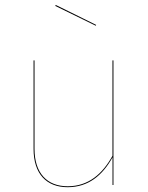

<svg xmlns="http://www.w3.org/2000/svg" viewBox="-20 -768 615 797"><path d="M211.4 -747.5 209.4 -743.4 377.5 -661.2 379.2 -664.6ZM450.9 -517.2H446.9V-121.3C405.9 -46.6 347.4 5.2 261.1 5.2C175.6 5.2 123.3 -48.8 123.3 -150.1V-517.2H119.3V-149.9C119.3 -46 173.3 9.1 260.8 9.1C346.8 9.1 405.7 -40.1 447.1 -115L447.1 0H450.9Z"/></svg>

Font: Fira Sans Four
Style: Regular
Weight: 100
Designer: Carrois Corporate & Edenspiekermann AG
Foundry: Carrois Corporate GbR & Edenspiekermann AG
Version: Version 4.203;PS 004.203;hotconv 1.0.88;makeotf.lib2.5.64775